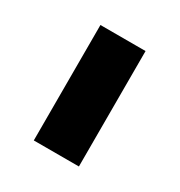

<svg xmlns="http://www.w3.org/2000/svg" viewBox="-82 -788 374 398"><g transform="rotate(30 104.5 -589.0)"><path d="M157.7 -727.3V-451H49.7V-727.3Z"/></g></svg>

Font: Inter Zeller
Style: Bold
Weight: 700
Designer: Rasmus Andersson; Joe Bland
Foundry: zeller
Version: Version 3.015;git-dec3a8cb1